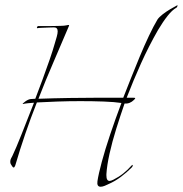

<svg xmlns="http://www.w3.org/2000/svg" viewBox="-20 -624 694 729"><path d="M362 85Q347 85 350 64Q354 37 366.5 -9.5Q379 -56 398.5 -114Q418 -172 441 -233Q415 -237 373.5 -238.5Q332 -240 285 -240Q242 -240 198.5 -238.5Q155 -237 120 -235Q74 -119 38 4Q35 12 32 12Q29 12 26 7Q23 2 21 -1Q19 -4 19 -10Q19 -17 22 -22.5Q25 -28 27 -32Q40 -59 62 -114.5Q84 -170 109 -234Q96 -233 85.5 -232Q75 -231 67 -229Q63 -229 75 -238Q87 -247 97 -248Q101 -248 105.5 -248.5Q110 -249 114 -249Q127 -283 141.5 -322Q156 -361 168.5 -397.5Q181 -434 188 -459Q192 -472 195.5 -484.5Q199 -497 199 -505Q199 -520 185 -520Q179 -520 165.5 -519.5Q152 -519 139.5 -518.5Q127 -518 122 -517Q119 -517 120.5 -520.5Q122 -524 124 -525Q124 -525 136.5 -525Q149 -525 166 -525Q183 -525 197 -525.5Q211 -526 214 -526Q223 -526 233 -528Q245 -531 242 -526Q213 -457 183 -388Q153 -319 126 -249Q182 -251 243.5 -252Q305 -253 359.5 -253Q414 -253 448 -253Q461 -286 477 -326.5Q493 -367 510.5 -409Q528 -451 545.5 -488Q563 -525 578 -550Q584 -559 597.5 -569.5Q611 -580 627 -589.5Q643 -599 653 -604Q654 -605 654 -603Q654 -602 653 -599Q652 -596 650 -595Q634 -586 616.5 -564Q599 -542 580 -510Q545 -449 515.5 -383.5Q486 -318 461 -253H483Q493 -253 493.5 -251.5Q494 -250 489 -245Q473 -229 453 -231Q437 -185 421.5 -135.5Q406 -86 396 -41Q386 4 384 37V42Q384 63 396 63Q401 63 411 58Q431 48 448 34.5Q465 21 479 5Q482 2 483 2Q484 2 484 4Q484 8 480 12Q461 31 439 47.5Q417 64 392 75Q386 78 377.5 81.5Q369 85 362 85Z"/></svg>

Font: Explora
Style: Regular
Weight: 400
Designer: Robert E. Leuschke
Foundry: Robert E. Leuschke
Version: Version 1.010